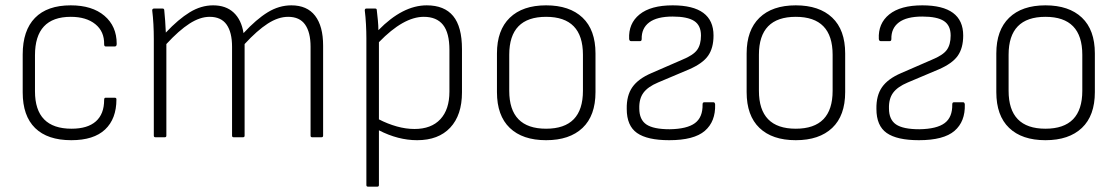

<svg xmlns="http://www.w3.org/2000/svg" viewBox="-20 -514 4184 719"><path d="M247 11Q158 11 111.5 -34.5Q65 -80 65 -168V-310Q65 -400 111 -447Q157 -494 245 -494Q325 -494 371 -455Q417 -416 417 -350Q417 -340 410 -340H376Q370 -340 370 -348Q371 -396 337 -423.5Q303 -451 245 -451Q111 -451 111 -307V-172Q111 -32 248 -32Q308 -32 339 -59.5Q370 -87 370 -140Q370 -148 375 -148H410Q416 -148 416 -142Q416 -69 373.5 -29Q331 11 247 11Z M562 0Q556 0 556 -6V-367Q556 -396 554.5 -423.5Q553 -451 550 -475Q550 -482 557 -482H589Q594 -482 595 -477Q597 -457 598.5 -436Q600 -415 601 -392Q648 -442 690.5 -468Q733 -494 778 -494Q826 -494 855 -467Q884 -440 892 -390Q940 -442 982.5 -468Q1025 -494 1071 -494Q1130 -494 1160 -455Q1190 -416 1190 -343V-6Q1190 0 1184 0H1149Q1143 0 1143 -6V-339Q1143 -393 1122.5 -422Q1102 -451 1059 -451Q1022 -451 982.5 -425.5Q943 -400 896 -349V-6Q896 0 890 0H855Q849 0 849 -6V-339Q849 -393 828.5 -422Q808 -451 765 -451Q729 -451 689.5 -425.5Q650 -400 603 -349V-6Q603 0 597 0Z M1358 185Q1352 185 1352 179V-371Q1352 -395 1350.5 -423Q1349 -451 1346 -475Q1346 -482 1352 -482H1385Q1391 -482 1391 -476Q1393 -459 1395 -438.5Q1397 -418 1397 -401Q1488 -494 1578 -494Q1644 -494 1677 -454Q1710 -414 1710 -330V-168Q1710 -83 1666 -36Q1622 11 1542 11Q1471 11 1399 -26V179Q1399 185 1393 185ZM1567 -451Q1491 -451 1399 -356V-67Q1432 -50 1466 -40.5Q1500 -31 1532 -31Q1595 -31 1629 -67.5Q1663 -104 1663 -171V-327Q1663 -391 1639 -421Q1615 -451 1567 -451Z M2025 11Q1937 11 1889 -35Q1841 -81 1841 -169V-314Q1841 -401 1889 -447.5Q1937 -494 2025 -494Q2113 -494 2161.5 -448Q2210 -402 2210 -314V-169Q2210 -81 2161.5 -35Q2113 11 2025 11ZM2025 -32Q2163 -32 2163 -174V-309Q2163 -451 2025 -451Q1887 -451 1887 -309V-174Q1887 -32 2025 -32Z M2486 11Q2404 11 2365.5 -16Q2327 -43 2327 -106Q2326 -156 2348 -187.5Q2370 -219 2419 -240L2534 -290Q2576 -307 2590.5 -327Q2605 -347 2605 -381Q2605 -419 2579.5 -435.5Q2554 -452 2499 -452Q2440 -452 2411 -430Q2382 -408 2383 -368Q2383 -360 2377 -360H2343Q2337 -360 2336 -368Q2333 -426 2375 -460Q2417 -494 2499 -494Q2652 -494 2652 -381Q2652 -334 2631.5 -305Q2611 -276 2560 -254L2444 -205Q2406 -189 2389.5 -166.5Q2373 -144 2374 -108Q2374 -66 2400.5 -48Q2427 -30 2488 -30Q2553 -31 2582.5 -53Q2612 -75 2611 -123Q2611 -131 2617 -131H2652Q2657 -131 2658 -123Q2660 -59 2619.5 -24Q2579 11 2486 11Z M2960 11Q2872 11 2824 -35Q2776 -81 2776 -169V-314Q2776 -401 2824 -447.5Q2872 -494 2960 -494Q3048 -494 3096.5 -448Q3145 -402 3145 -314V-169Q3145 -81 3096.5 -35Q3048 11 2960 11ZM2960 -32Q3098 -32 3098 -174V-309Q3098 -451 2960 -451Q2822 -451 2822 -309V-174Q2822 -32 2960 -32Z M3421 11Q3339 11 3300.5 -16Q3262 -43 3262 -106Q3261 -156 3283 -187.5Q3305 -219 3354 -240L3469 -290Q3511 -307 3525.5 -327Q3540 -347 3540 -381Q3540 -419 3514.5 -435.5Q3489 -452 3434 -452Q3375 -452 3346 -430Q3317 -408 3318 -368Q3318 -360 3312 -360H3278Q3272 -360 3271 -368Q3268 -426 3310 -460Q3352 -494 3434 -494Q3587 -494 3587 -381Q3587 -334 3566.5 -305Q3546 -276 3495 -254L3379 -205Q3341 -189 3324.5 -166.5Q3308 -144 3309 -108Q3309 -66 3335.5 -48Q3362 -30 3423 -30Q3488 -31 3517.5 -53Q3547 -75 3546 -123Q3546 -131 3552 -131H3587Q3592 -131 3593 -123Q3595 -59 3554.5 -24Q3514 11 3421 11Z M3895 11Q3807 11 3759 -35Q3711 -81 3711 -169V-314Q3711 -401 3759 -447.5Q3807 -494 3895 -494Q3983 -494 4031.5 -448Q4080 -402 4080 -314V-169Q4080 -81 4031.5 -35Q3983 11 3895 11ZM3895 -32Q4033 -32 4033 -174V-309Q4033 -451 3895 -451Q3757 -451 3757 -309V-174Q3757 -32 3895 -32Z"/></svg>

Font: Sofia Sans Semi Condensed Light
Style: Regular
Weight: 300
Designer: Botio Nikoltchev, Ani Petrova
Foundry: lettersoup
Version: Version 4.100; ttfautohint (v1.8.4.7-5d5b)